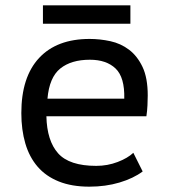

<svg xmlns="http://www.w3.org/2000/svg" viewBox="-20 -686 638 720"><path d="M515 -43Q480 -17 428 -1.5Q376 14 315 14Q249 14 200.5 -5.5Q152 -25 121 -61Q90 -97 75 -148Q60 -199 60 -262Q60 -397 126.5 -468.5Q193 -540 316 -540Q355 -540 394 -531.5Q433 -523 464 -499.5Q495 -476 514.5 -435Q534 -394 534 -328Q534 -312 533 -291Q532 -270 529 -250H154Q156 -158 198 -111Q240 -64 341 -64Q383 -64 421 -78.5Q459 -93 480 -113ZM446 -316Q448 -396 413.5 -429Q379 -462 317 -462Q247 -462 206 -429Q165 -396 158 -316ZM141 -666H469V-597H141Z"/></svg>

Font: PT Sans Caption
Style: Regular
Weight: 400
Designer: A.Korolkova, O.Umpeleva, V.Yefimov
Foundry: ParaType Ltd
Version: Version 2.004W OFL